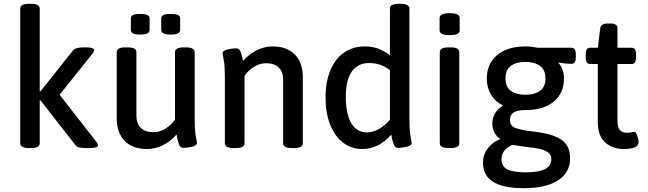

<svg xmlns="http://www.w3.org/2000/svg" viewBox="-20 -773 3393 1005"><path d="M493 -12Q493 -5 482 -1.5Q471 2 445 2H431Q410 2 396 -1Q382 -4 375 -13L192 -248L188 -247V-23Q188 2 143 2H132Q86 2 86 -23V-728Q86 -753 132 -753H143Q188 -753 188 -728V-295H192L363 -510Q376 -525 419 -525H432Q452 -525 462.5 -521Q473 -517 473 -511Q473 -502 463 -491L292 -277L485 -30Q493 -18 493 -12Z M591 -155V-500Q591 -525 637 -525H648Q694 -525 694 -500V-167Q694 -126 717 -103.5Q740 -81 784 -81Q816 -81 846 -99.5Q876 -118 896 -147V-500Q896 -525 942 -525H953Q999 -525 999 -500V-156Q999 -89 1005 -59Q1011 -29 1011 -25Q1011 -11 986 -5Q961 1 940 1Q925 1 918.5 -14Q912 -29 908.5 -46Q905 -63 904 -69Q875 -34 834 -13.5Q793 7 750 7Q674 7 632.5 -35.5Q591 -78 591 -155ZM665 -617V-676Q665 -689 676.5 -694.5Q688 -700 714 -700Q740 -700 751.5 -694.5Q763 -689 763 -676V-617Q763 -604 751.5 -598Q740 -592 714 -592Q688 -592 676.5 -598Q665 -604 665 -617ZM824 -617V-676Q824 -689 835.5 -694.5Q847 -700 873 -700Q899 -700 911 -694.5Q923 -689 923 -676V-617Q923 -604 911 -598Q899 -592 873 -592Q824 -592 824 -617Z M1157 -23V-364Q1157 -430 1151 -460Q1145 -490 1145 -494Q1145 -508 1170 -514Q1195 -520 1216 -520Q1231 -520 1237.5 -506Q1244 -492 1247.5 -476Q1251 -460 1252 -454Q1282 -489 1323 -509.5Q1364 -530 1406 -530Q1482 -530 1523.5 -487.5Q1565 -445 1565 -368V-23Q1565 2 1519 2H1508Q1462 2 1462 -23V-356Q1462 -397 1439 -419.5Q1416 -442 1372 -442Q1340 -442 1310 -423.5Q1280 -405 1260 -376V-23Q1260 2 1214 2H1203Q1157 2 1157 -23Z M1684 -261Q1684 -345 1709.5 -405.5Q1735 -466 1781 -498Q1827 -530 1889 -530Q1929 -530 1960.5 -518Q1992 -506 2021 -484V-728Q2021 -753 2066 -753H2077Q2123 -753 2123 -728V-156Q2123 -89 2129 -59Q2135 -29 2135 -25Q2135 -11 2110 -5Q2085 1 2064 1Q2049 1 2042.5 -14Q2036 -29 2032.5 -45.5Q2029 -62 2028 -68Q1962 7 1876 7Q1819 7 1775.5 -26.5Q1732 -60 1708 -121Q1684 -182 1684 -261ZM2021 -146V-406Q1973 -443 1913 -443Q1852 -443 1821 -398Q1790 -353 1790 -267Q1790 -177 1818.5 -128.5Q1847 -80 1901 -80Q1932 -80 1963 -97.5Q1994 -115 2021 -146Z M2282 -23V-500Q2282 -525 2328 -525H2338Q2384 -525 2384 -500V-23Q2384 2 2338 2H2328Q2282 2 2282 -23ZM2281 -614V-679Q2281 -704 2334 -704Q2386 -704 2386 -679V-614Q2386 -589 2334 -589Q2281 -589 2281 -614Z M2508 79Q2508 38 2532 5Q2556 -28 2596 -44L2597 -47Q2557 -74 2557 -127Q2557 -185 2613 -221Q2572 -241 2550 -278Q2528 -315 2528 -362Q2528 -439 2582 -484.5Q2636 -530 2731 -530Q2760 -530 2795 -523H2971Q2983 -523 2988.5 -514.5Q2994 -506 2994 -487V-474Q2994 -455 2988.5 -447Q2983 -439 2972 -439Q2958 -439 2937 -441Q2916 -443 2904 -446L2903 -444Q2932 -412 2932 -362Q2932 -286 2879 -241.5Q2826 -197 2733 -197Q2689 -197 2669 -184.5Q2649 -172 2649 -144Q2649 -114 2678 -103Q2707 -92 2768 -85L2805 -80Q2880 -69 2922 -39Q2964 -9 2964 56Q2964 130 2901 171Q2838 212 2721 212Q2508 212 2508 79ZM2835 -363Q2835 -408 2806 -428.5Q2777 -449 2730 -449Q2683 -449 2654.5 -428.5Q2626 -408 2626 -363Q2626 -317 2654.5 -297Q2683 -277 2730 -277Q2777 -277 2806 -297Q2835 -317 2835 -363ZM2866 60Q2866 37 2848.5 24.5Q2831 12 2805.5 6.5Q2780 1 2735 -4Q2682 -11 2662 -15Q2636 -4 2620.5 15Q2605 34 2605 61Q2605 97 2634.5 113Q2664 129 2732 129Q2800 129 2833 112Q2866 95 2866 60Z M3109 -138V-438H3069Q3057 -438 3051.5 -446.5Q3046 -455 3046 -474V-487Q3046 -506 3051.5 -514.5Q3057 -523 3069 -523H3109L3122 -625Q3125 -650 3160 -650H3176Q3212 -650 3212 -625V-523H3286Q3298 -523 3303.5 -514.5Q3309 -506 3309 -487V-474Q3309 -455 3303.5 -446.5Q3298 -438 3286 -438H3212V-143Q3212 -107 3224.5 -92.5Q3237 -78 3261 -78Q3275 -78 3284.5 -80.5Q3294 -83 3299 -83Q3309 -83 3316 -61.5Q3323 -40 3323 -29Q3323 7 3243 7Q3188 7 3148.5 -26.5Q3109 -60 3109 -138Z"/></svg>

Font: Asap-Medium
Style: Regular
Weight: 500
Designer: Pablo Cosgaya
Foundry: Omnibus-Type
Version: Version 2.000; ttfautohint (v1.8)